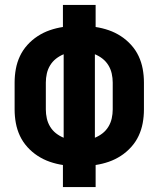

<svg xmlns="http://www.w3.org/2000/svg" viewBox="-20 -755 640 775"><path d="M234 0V-89Q207 -93 181 -102Q155 -111 132 -126Q109 -141 90.5 -161.5Q72 -182 60.5 -206.5Q49 -231 44 -258Q39 -285 39 -313V-422Q39 -450 44 -477Q49 -504 60.5 -528.5Q72 -553 90.5 -573.5Q109 -594 132 -609Q155 -624 181 -633Q207 -642 234 -646V-735H366V-646Q393 -642 419 -633Q445 -624 468 -609Q491 -594 509.5 -573.5Q528 -553 539.5 -528.5Q551 -504 556 -477Q561 -450 561 -422V-313Q561 -285 556 -258Q551 -231 539.5 -206.5Q528 -182 509.5 -161.5Q491 -141 468 -126Q445 -111 419 -102Q393 -93 366 -89V0ZM237 -199V-536Q220 -529 206 -518Q192 -507 182.5 -491.5Q173 -476 169 -458Q165 -440 165 -422V-313Q165 -295 169 -277Q173 -259 182.5 -243.5Q192 -228 206 -217Q220 -206 237 -199ZM363 -199Q380 -206 394 -217Q408 -228 417.5 -243.5Q427 -259 431 -277Q435 -295 435 -313V-422Q435 -440 431 -458Q427 -476 417.5 -491.5Q408 -507 394 -518Q380 -529 363 -536Z"/></svg>

Font: Iosevka SS04 XBd Ex
Style: Regular
Weight: 800
Width: 7
Monospace: yes
Designer: Belleve Invis
Foundry: Belleve Invis
Version: Version 19.0.0; ttfautohint (v1.8.4)